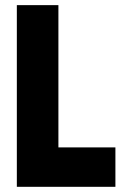

<svg xmlns="http://www.w3.org/2000/svg" viewBox="-20 -720 490 740"><path d="M44.9 -700.2H205.1V-151.9H424.8V0H44.9Z"/></svg>

Font: TASA Explorer
Style: Regular
Weight: 900
Designer: Weizhong Zhang
Foundry: Local Remote
Version: Version 1.000;Glyphs 3.1.2 (3151)